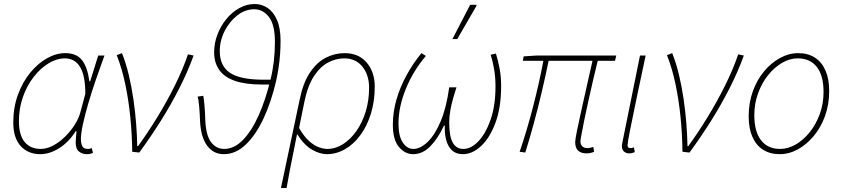

<svg xmlns="http://www.w3.org/2000/svg" viewBox="-20 -754 4182 954"><path d="M180 12Q120 12 83 -28Q46 -68 46 -146Q46 -220 69 -283Q92 -346 130 -392.5Q168 -439 213.5 -464.5Q259 -490 304 -490Q361 -490 388 -454.5Q415 -419 424 -350H428L468 -478H499Q477 -418 456 -357Q435 -296 418.5 -239.5Q402 -183 392 -137Q382 -91 382 -62Q382 -43 388.5 -28.5Q395 -14 417 -14Q423 -14 428 -15.5Q433 -17 436 -18L442 6Q434 9 428 10.5Q422 12 411 12Q389 12 372.5 -1Q356 -14 356 -46Q356 -55 357.5 -70.5Q359 -86 360 -102H356Q322 -48 274.5 -18Q227 12 180 12ZM182 -14Q212 -14 243.5 -30.5Q275 -47 303.5 -75Q332 -103 352.5 -136Q373 -169 381 -202L404 -288Q404 -378 378 -421Q352 -464 302 -464Q262 -464 221.5 -439.5Q181 -415 147.5 -372Q114 -329 94 -272.5Q74 -216 74 -152Q74 -83 102.5 -48.5Q131 -14 182 -14Z M637 0Q636 -86 627.5 -171.5Q619 -257 602.5 -335.5Q586 -414 560 -480L586 -490Q606 -440 620 -381Q634 -322 643 -260Q652 -198 656.5 -138.5Q661 -79 662 -28H666Q714 -94 761.5 -171.5Q809 -249 849 -329.5Q889 -410 914 -484L942 -478Q912 -396 870.5 -314.5Q829 -233 779 -153.5Q729 -74 672 4Z M1092 12Q1040 12 1009 -30.5Q978 -73 974 -152Q973 -185 970 -221.5Q967 -258 962 -274L990 -278Q993 -265 996 -230.5Q999 -196 1000 -158Q1003 -82 1028.5 -48Q1054 -14 1094 -14Q1144 -14 1187.5 -59Q1231 -104 1265.5 -181.5Q1300 -259 1324 -358Q1335 -402 1340.5 -449.5Q1346 -497 1346 -546Q1346 -632 1316 -670Q1286 -708 1244 -708Q1198 -708 1159 -677.5Q1120 -647 1096 -599.5Q1072 -552 1072 -500Q1072 -426 1123 -392Q1174 -358 1290 -358H1338L1330 -334H1282Q1199 -334 1146.5 -352.5Q1094 -371 1069 -407Q1044 -443 1044 -494Q1044 -539 1060 -581.5Q1076 -624 1104 -658.5Q1132 -693 1168.5 -713.5Q1205 -734 1246 -734Q1280 -734 1309 -715Q1338 -696 1356 -655.5Q1374 -615 1374 -552Q1374 -517 1371.5 -483Q1369 -449 1364 -416Q1359 -383 1352 -352Q1328 -248 1289.5 -165.5Q1251 -83 1201 -35.5Q1151 12 1092 12Z M1376 180 1470 -264Q1487 -345 1521 -395Q1555 -445 1599.5 -467.5Q1644 -490 1692 -490Q1762 -490 1802 -443Q1842 -396 1842 -324Q1842 -251 1823 -189.5Q1804 -128 1770.5 -82.5Q1737 -37 1694 -12.5Q1651 12 1604 12Q1569 12 1530 -10.5Q1491 -33 1456 -88Q1446 -36 1437.5 5Q1429 46 1421 87Q1413 128 1404 180ZM1606 -14Q1647 -14 1684 -37.5Q1721 -61 1750.5 -102.5Q1780 -144 1797 -199.5Q1814 -255 1814 -318Q1814 -381 1781 -422.5Q1748 -464 1690 -464Q1649 -464 1609.5 -443Q1570 -422 1539 -374Q1508 -326 1492 -246L1466 -118Q1491 -75 1516.5 -52.5Q1542 -30 1565.5 -22Q1589 -14 1606 -14Z M2032 12Q1993 12 1962.5 -23.5Q1932 -59 1932 -134Q1932 -199 1950.5 -261.5Q1969 -324 2001 -382Q2033 -440 2074 -490L2096 -476Q2033 -402 1996.5 -312.5Q1960 -223 1960 -140Q1960 -77 1981.5 -45.5Q2003 -14 2034 -14Q2068 -14 2104 -48Q2140 -82 2169 -150Q2198 -218 2212 -320H2248Q2240 -295 2231.5 -265.5Q2223 -236 2217.5 -205Q2212 -174 2212 -146Q2212 -77 2229.5 -45.5Q2247 -14 2282 -14Q2321 -14 2357.5 -52.5Q2394 -91 2418 -160.5Q2442 -230 2442 -324Q2442 -368 2435.5 -408Q2429 -448 2418 -482L2444 -488Q2455 -453 2462.5 -413Q2470 -373 2470 -326Q2470 -220 2442 -144.5Q2414 -69 2370.5 -28.5Q2327 12 2280 12Q2233 12 2210.5 -26Q2188 -64 2190 -130H2186Q2158 -69 2119.5 -28.5Q2081 12 2032 12ZM2228 -560 2316 -730H2346L2348 -726L2252 -560Z M2894 8Q2867 8 2852.5 -5.5Q2838 -19 2838 -48Q2838 -60 2846.5 -102.5Q2855 -145 2868.5 -205Q2882 -265 2896.5 -330Q2911 -395 2924 -452H2706Q2690 -374 2671.5 -295.5Q2653 -217 2632.5 -141.5Q2612 -66 2590 4L2562 0Q2598 -105 2628.5 -223Q2659 -341 2680 -452H2578L2582 -474L2646 -478H3042L3036 -452H2950Q2938 -405 2926 -352Q2914 -299 2902.5 -248Q2891 -197 2882.5 -154.5Q2874 -112 2869 -84.5Q2864 -57 2864 -52Q2864 -36 2873 -27Q2882 -18 2900 -18Q2905 -18 2912 -19.5Q2919 -21 2928 -24L2932 0Q2926 3 2916 5.5Q2906 8 2894 8Z M3106 8Q3091 8 3080.5 -1Q3070 -10 3070 -28Q3070 -33 3071.5 -40Q3073 -47 3074 -54L3160 -478H3188Q3163 -360 3142.5 -263Q3122 -166 3110 -104.5Q3098 -43 3098 -32Q3098 -25 3102 -21.5Q3106 -18 3113 -18Q3116 -18 3119.5 -18.5Q3123 -19 3130 -22L3134 2Q3127 5 3120.5 6.5Q3114 8 3106 8Z M3371 0Q3370 -86 3361.5 -171.5Q3353 -257 3336.5 -335.5Q3320 -414 3294 -480L3320 -490Q3340 -440 3354 -381Q3368 -322 3377 -260Q3386 -198 3390.5 -138.5Q3395 -79 3396 -28H3400Q3448 -94 3495.5 -171.5Q3543 -249 3583 -329.5Q3623 -410 3648 -484L3676 -478Q3646 -396 3604.5 -314.5Q3563 -233 3513 -153.5Q3463 -74 3406 4Z M3854 12Q3806 12 3771.5 -10Q3737 -32 3718.5 -74Q3700 -116 3700 -176Q3700 -243 3720.5 -300Q3741 -357 3776.5 -399.5Q3812 -442 3856 -466Q3900 -490 3946 -490Q3994 -490 4028.5 -468Q4063 -446 4081.5 -404Q4100 -362 4100 -302Q4100 -235 4079.5 -178Q4059 -121 4023.5 -78.5Q3988 -36 3944.5 -12Q3901 12 3854 12ZM3856 -14Q3896 -14 3934.5 -36.5Q3973 -59 4004 -98Q4035 -137 4053.5 -188Q4072 -239 4072 -296Q4072 -379 4038.5 -421.5Q4005 -464 3944 -464Q3904 -464 3865.5 -441.5Q3827 -419 3796 -380Q3765 -341 3746.5 -290Q3728 -239 3728 -182Q3728 -100 3761.5 -57Q3795 -14 3856 -14Z"/></svg>

Font: Source Sans 3 VF
Style: Italic
Weight: 200
Italic angle: -11°
Designer: Paul D. Hunt
Foundry: Adobe Systems Incorporated
Version: Version 3.042;hotconv 1.0.118;makeotfexe 2.5.65603